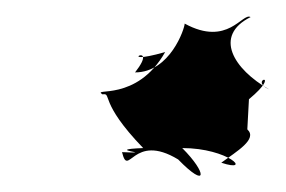

<svg xmlns="http://www.w3.org/2000/svg" viewBox="-20 -462 351 236"><path d="M286 -340C329 -376 284 -364 311 -352C267 -377 242 -418 288 -441C278 -447 260 -404 207 -433C207 -427 189 -373 146 -373C178 -414 116 -379 183 -398C148 -336 92 -355 106 -346C118 -348 101 -337 156 -280C104 -278 176 -273 130 -275C138 -242 143 -300 199 -266C235 -229 235 -249 204 -280C261 -280 291 -249 252 -262C271 -276 297 -291 284 -303Z"/></svg>

Font: Asimov Aggro
Style: It
Weight: 500
Designer: Google
Version: Version 2.000980; 2014